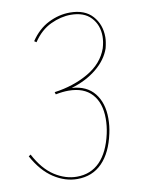

<svg xmlns="http://www.w3.org/2000/svg" viewBox="-122 -466 607 811"><g transform="rotate(-10 181.0 -60.0)"><path d="M187 -94Q251 -90 284 -48.5Q317 -7 317 59Q317 92 310 123Q293 203 251 246Q209 289 144 289Q92 289 43 257Q-6 225 -42 159L-33 153Q2 219 48.5 249Q95 279 144 279Q204 279 243 239Q282 199 299 122Q306 90 306 58Q306 -9 271.5 -47Q237 -85 171 -85Q146 -85 116 -79L113 -89Q195 -100 259 -137Q323 -174 345 -236Q353 -263 353 -286Q353 -335 323 -367Q293 -399 236 -399Q194 -399 150 -378.5Q106 -358 74 -310L65 -316Q97 -364 142 -386.5Q187 -409 234 -409Q298 -409 331 -372Q364 -335 364 -281Q364 -262 357 -234Q341 -187 296 -150Q251 -113 187 -94Z"/></g></svg>

Font: Ysabeau Infant Hairline
Style: Italic
Weight: 100
Italic angle: -12°
Designer: Christian Thalmann (Catharsis Fonts)
Version: Version 0.003